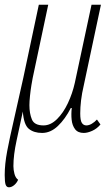

<svg xmlns="http://www.w3.org/2000/svg" viewBox="-24 -556 477 816"><path d="M14 240Q4 240 0 229Q-4 218 -4 188Q-4 142 6.5 86.5Q17 31 34.5 -44.5Q52 -120 75 -225L141 -536H181L115 -225Q113 -215 109.5 -194Q106 -173 103.5 -149Q101 -125 101 -109Q101 -74 111.5 -48.5Q122 -23 161 -23Q191 -23 218 -49.5Q245 -76 264.5 -117.5Q284 -159 294 -204L365 -536H405L332 -193Q324 -159 320.5 -129.5Q317 -100 317 -74Q317 -44 324 -33.5Q331 -23 343 -23Q354 -23 366 -30Q378 -37 388 -48L403 -27Q388 -9 368 0Q348 9 332 9Q307 9 295 -7Q283 -23 280.5 -47Q278 -71 281 -97H277Q253 -50 222 -20.5Q191 9 155 9Q120 9 98.5 -8.5Q77 -26 73 -82Q60 -21 46.5 41Q33 103 33 150Q33 166 37.5 183Q42 200 53 208Q47 222 36 231Q25 240 14 240Z"/></svg>

Font: Noto Serif ExtraCondensed ExtraLight
Style: Italic
Weight: 200
Width: 2
Italic angle: -12°
Designer: Monotype Design Team
Foundry: Monotype Imaging Inc.
Version: Version 2.014; ttfautohint (v1.8.4.7-5d5b)